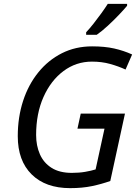

<svg xmlns="http://www.w3.org/2000/svg" viewBox="-20 -964 718 994"><path d="M343 10Q216 10 144 -61Q72 -132 72 -259Q72 -357 99.5 -441.5Q127 -526 178.5 -589.5Q230 -653 300.5 -688.5Q371 -724 457 -724Q522 -724 571 -713Q620 -702 664 -682L630 -604Q593 -621 550 -633Q507 -645 456 -645Q374 -645 308.5 -596Q243 -547 205 -461.5Q167 -376 167 -265Q167 -210 186.5 -165.5Q206 -121 247 -95Q288 -69 352 -69Q390 -69 421.5 -74.5Q453 -80 475 -87L521 -298H381L398 -376H627L551 -27Q506 -11 456 -0.5Q406 10 343 10ZM426 -797Q444 -816 464.5 -842Q485 -868 504.5 -895Q524 -922 538 -944H638V-934Q624 -917 596.5 -888Q569 -859 538 -830.5Q507 -802 481 -784H426Z"/></svg>

Font: Noto Sans
Style: Italic
Weight: 400
Italic angle: -12°
Designer: Monotype Design Team
Foundry: Monotype Imaging Inc.
Version: Version 2.013; ttfautohint (v1.8.4.7-5d5b)